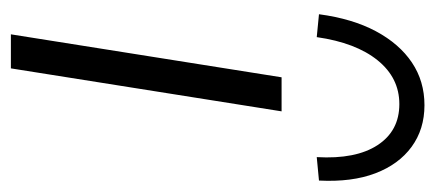

<svg xmlns="http://www.w3.org/2000/svg" viewBox="-238 -542 781 344"><g transform="rotate(90 152.0 -370.5)"><path d="M42 0 119 -485H180L103 0ZM47 -548 6 -552Q14 -612 36.5 -654Q59 -696 92.5 -718.5Q126 -741 169 -741Q212 -741 243.5 -718Q275 -695 291 -653Q307 -611 304 -552L262 -548Q266 -618 240.5 -657Q215 -696 167 -696Q120 -696 88.5 -657Q57 -618 47 -548Z"/></g></svg>

Font: Nunito Sans 12pt ExtraLight 12pt Light
Style: Italic
Weight: 300
Italic angle: -9°
Version: Version 3.101;gftools[0.9.27]